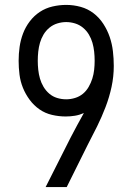

<svg xmlns="http://www.w3.org/2000/svg" viewBox="-20 -763 540 783"><path d="M252 0H166L268 -202Q281 -227 294.5 -252Q308 -277 322 -302Q304 -294 285.5 -291Q267 -288 248 -288Q220 -288 192 -294.5Q164 -301 141 -317Q118 -333 101 -356Q84 -379 73.5 -405Q63 -431 59.5 -459Q56 -487 56 -515Q56 -544 60 -572Q64 -600 74 -626.5Q84 -653 101.5 -676Q119 -699 142.5 -714.5Q166 -730 194 -736.5Q222 -743 250 -743Q280 -743 309 -735Q338 -727 361.5 -709Q385 -691 401.5 -665.5Q418 -640 427.5 -612Q437 -584 440.5 -554Q444 -524 444 -494Q444 -451 435 -409Q426 -367 410.5 -326.5Q395 -286 376 -247.5Q357 -209 337 -171ZM250 -358Q268 -358 286 -363.5Q304 -369 318 -380.5Q332 -392 341.5 -408.5Q351 -425 356.5 -442.5Q362 -460 364 -478.5Q366 -497 366 -515Q366 -534 364 -552.5Q362 -571 357 -588.5Q352 -606 342.5 -622Q333 -638 318.5 -650Q304 -662 286 -667.5Q268 -673 250 -673Q232 -673 214 -667.5Q196 -662 181.5 -650Q167 -638 157.5 -622Q148 -606 143 -588.5Q138 -571 136 -552.5Q134 -534 134 -515Q134 -497 136 -478.5Q138 -460 143 -442.5Q148 -425 157.5 -409Q167 -393 181 -381Q195 -369 213 -363.5Q231 -358 250 -358Z"/></svg>

Font: Iosevka Term
Style: Regular
Weight: 400
Monospace: yes
Designer: Belleve Invis
Foundry: Belleve Invis
Version: Version 30.0.1